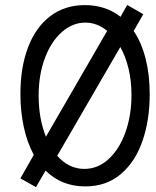

<svg xmlns="http://www.w3.org/2000/svg" viewBox="-20 -756 640 790"><path d="M119 -119Q91.5 -169.5 77.8 -233.8Q64 -298 64 -369.5Q64 -479 95.5 -561.5Q127 -644 186.8 -689.5Q246.5 -735 329.5 -735Q414 -735 476 -687L503.5 -735.5L569.5 -697.5L530 -628.5Q562.5 -580.5 579.2 -514.2Q596 -448 596 -368.5Q596 -263.5 566.8 -177.5Q537.5 -91.5 477.8 -40.2Q418 11 330.5 11Q233.5 11 167.5 -54L128 14L64 -22ZM521 -364.5Q521 -422.5 509 -473Q497 -523.5 475 -562.5L215.5 -115Q263 -61 327 -61Q383 -61 427.2 -101.8Q471.5 -142.5 496.2 -212Q521 -281.5 521 -364.5ZM169 -193.5 421 -629Q379.5 -663 331 -663Q279.5 -663 235.5 -625Q191.5 -587 165.2 -518.2Q139 -449.5 139 -362Q139 -268 169 -193.5Z"/></svg>

Font: JuliaMono Light
Style: Regular
Weight: 300
Monospace: yes
Designer: cormullion
Foundry: corm
Version: Version 0.054; ttfautohint (v1.8.4)